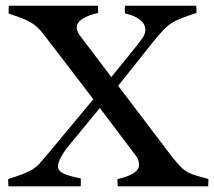

<svg xmlns="http://www.w3.org/2000/svg" viewBox="-20 -656 754 676"><path d="M577.1 -115.2Q606.4 -76.7 624.3 -61.3Q642.1 -45.9 669.9 -38.1Q682.6 -34.7 686.5 -33.2Q709.5 -27.3 713.9 -25.4Q713.9 -18.6 712.9 0H394.5Q393.6 -8.3 393.6 -25.4Q469.7 -42.5 469.7 -76.2Q469.7 -82.5 467.3 -90.8Q464.8 -99.1 460 -105.5L331.5 -275.9L222.7 -143.6Q206.5 -124 195.3 -103.8Q184.1 -83.5 184.1 -70.3Q184.1 -53.7 205.3 -44.4Q226.6 -35.2 264.2 -27.8Q264.6 -23.4 264.6 -14.6Q264.6 -5.4 264.2 0H9.8Q8.8 -8.3 8.8 -25.4L28.8 -32.2Q58.6 -41.5 80.8 -52Q103 -62.5 119.6 -80.6Q132.3 -94.7 155.8 -123L308.6 -306.6L133.3 -535.6Q111.3 -564.5 86.9 -577.9Q62.5 -591.3 29.8 -601.6Q25.9 -603 21 -604.5Q16.1 -606 10.3 -608.4Q10.3 -624.5 11.2 -635.7H324.7Q325.7 -619.1 325.7 -610.4Q293.9 -604 272 -590.6Q250 -577.1 250 -558.6Q250 -553.7 252.4 -547.6Q254.9 -541.5 258.3 -534.7L372.1 -384.8L461.4 -495.1Q480 -518.6 485.8 -529.1Q491.7 -539.6 491.7 -551.8Q491.7 -571.3 472.4 -586.7Q453.1 -602.1 420.4 -608.4Q419.4 -612.3 419.4 -621.6Q419.4 -630.4 420.4 -635.7H670.9Q671.9 -627.4 671.9 -610.4Q665 -607.9 655.3 -605Q623.5 -594.7 598.6 -582.8Q573.7 -570.8 554.7 -549.8Q532.7 -526.4 514.2 -502.4L396 -354Z"/></svg>

Font: Radley
Style: Regular
Weight: 400
Designer: Vernon Adams
Foundry: Vernon Adams
Version: Version 1.003; ttfautohint (v1.6)